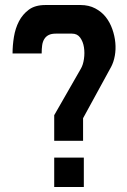

<svg xmlns="http://www.w3.org/2000/svg" viewBox="-20 -745 507 765"><path d="M30 -532Q30 -564 35.5 -598Q41 -632 55.5 -660Q70 -688 95 -706.5Q120 -725 161 -725H301Q334 -725 359.5 -711.5Q385 -698 401.5 -677Q418 -656 427.5 -629Q437 -602 439.5 -575Q442 -548 437.5 -523Q433 -498 423 -479L311 -274V-184H196V-286L302 -471Q311 -486 314.5 -510Q318 -534 314.5 -556.5Q311 -579 299.5 -595Q288 -611 267 -611H202Q185 -611 174 -605.5Q163 -600 156.5 -589.5Q150 -579 148 -564.5Q146 -550 146 -532ZM314 0H196V-117H314Z"/></svg>

Font: Do Hyeon
Style: Regular
Weight: 400
Version: Version 1.001